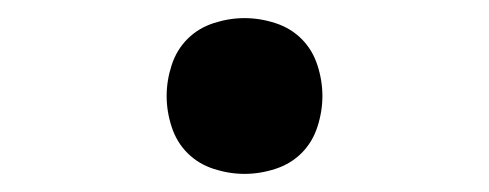

<svg xmlns="http://www.w3.org/2000/svg" viewBox="-20 -446 540 212"><path d="M250 -254Q233 -254 216 -259.5Q199 -265 187 -277Q175 -289 169.5 -306Q164 -323 164 -340Q164 -357 169.5 -374Q175 -391 187 -403Q199 -415 216 -420.5Q233 -426 250 -426Q267 -426 284 -420.5Q301 -415 313 -403Q325 -391 330.5 -374Q336 -357 336 -340Q336 -323 330.5 -306Q325 -289 313 -277Q301 -265 284 -259.5Q267 -254 250 -254Z"/></svg>

Font: Iosevka Fixed Medium
Style: Regular
Weight: 500
Monospace: yes
Designer: Belleve Invis
Foundry: Belleve Invis
Version: Version 32.3.0